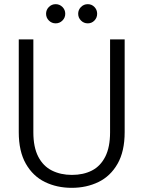

<svg xmlns="http://www.w3.org/2000/svg" viewBox="-20 -889 688 921"><path d="M324 12Q253 12 195.5 -16Q138 -44 104 -103.5Q70 -163 70 -255V-700H140V-254Q140 -183 163.5 -137.5Q187 -92 229 -71Q271 -50 325 -50Q380 -50 421 -71Q462 -92 485 -137.5Q508 -183 508 -254V-700H578V-255Q578 -163 544 -103.5Q510 -44 452.5 -16Q395 12 324 12ZM247 -777Q228 -777 214.5 -790.5Q201 -804 201 -823Q201 -842 214.5 -855.5Q228 -869 247 -869Q266 -869 279.5 -855.5Q293 -842 293 -823Q293 -804 279.5 -790.5Q266 -777 247 -777ZM401 -777Q382 -777 368.5 -790.5Q355 -804 355 -823Q355 -842 368.5 -855.5Q382 -869 401 -869Q420 -869 433 -855.5Q446 -842 446 -823Q446 -804 433 -790.5Q420 -777 401 -777Z"/></svg>

Font: DM Sans 18pt Light
Style: Regular
Weight: 300
Designer: Colophon Foundry, Jonny Pinhorn
Foundry: Colophon Foundry
Version: Version 4.004;gftools[0.9.30]